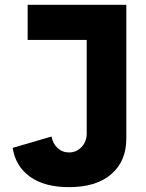

<svg xmlns="http://www.w3.org/2000/svg" viewBox="-20 -770 608 800"><path d="M506.3 -750V-192.4Q506.3 -98.6 443.8 -44.4Q381.3 9.8 267.6 9.8Q166 9.8 105.5 -33.4Q44.9 -76.7 32.7 -153.8L194.8 -201.2Q199.7 -171.9 219.7 -153.3Q239.7 -134.8 267.6 -134.8Q298.3 -134.8 319.8 -157.5Q341.3 -180.2 341.3 -213.9V-603.5H95.2V-750Z"/></svg>

Font: Now
Style: Bold
Weight: 700
Designer: Alfredo Marco Pradil
Foundry: Alfredo Marco Pradil
Version: Version 1.002;PS 001.002;hotconv 1.0.88;makeotf.lib2.5.64775